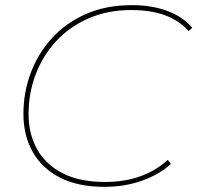

<svg xmlns="http://www.w3.org/2000/svg" viewBox="-20 -723 767 746"><path d="M386 3Q284 3 214 -32.5Q144 -68 107.5 -132Q71 -196 71 -280Q71 -364 99.5 -440Q128 -516 182.5 -575.5Q237 -635 315 -669Q393 -703 492 -703Q571 -703 631.5 -680Q692 -657 727 -615L713 -602Q677 -643 621.5 -663.5Q566 -684 490 -684Q399 -684 325 -652Q251 -620 199 -564Q147 -508 119 -435Q91 -362 91 -280Q91 -202 124.5 -142.5Q158 -83 224 -49.5Q290 -16 388 -16Q465 -16 526.5 -38.5Q588 -61 632 -102L644 -86Q601 -46 533 -21.5Q465 3 386 3Z"/></svg>

Font: Montserrat Thin Thin
Style: Italic
Weight: 250
Italic angle: -11.3°
Version: Version 9.000